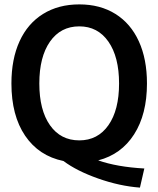

<svg xmlns="http://www.w3.org/2000/svg" viewBox="-20 -730 721 874"><path d="M427 0Q512 30 637 37L617 124Q524 117 426.5 82.5Q329 48 269 3Q157 -20 94.5 -112Q32 -204 32 -350Q32 -461 69 -542Q106 -623 176 -666.5Q246 -710 341 -710Q436 -710 505.5 -666.5Q575 -623 612 -542Q649 -461 649 -350Q649 -210 590.5 -118.5Q532 -27 427 0ZM341 -91Q425 -91 473.5 -160Q522 -229 522 -350Q522 -471 473.5 -540.5Q425 -610 341 -610Q256 -610 207.5 -540.5Q159 -471 159 -350Q159 -229 207.5 -160Q256 -91 341 -91Z"/></svg>

Font: Sarabun SemiBold
Style: Regular
Weight: 600
Designer: Suppakit Chalermlarp | Katatrad Co.,Ltd.
Foundry: Cadson Demak Co.,Ltd.
Version: Version 1.000; ttfautohint (v1.6)